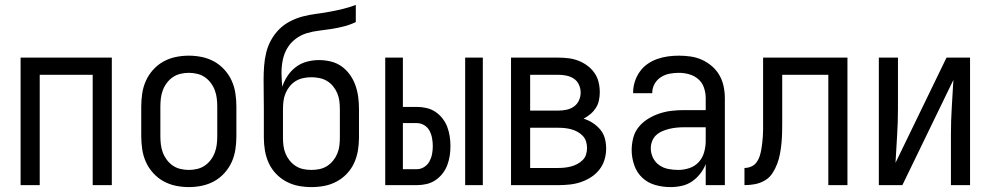

<svg xmlns="http://www.w3.org/2000/svg" viewBox="-20 -755 4040 783"><path d="M64 0V-520H436V0H358V-450H142V0Z M750 8Q723 8 696.5 2.5Q670 -3 646.5 -16Q623 -29 604.5 -49.5Q586 -70 575 -94.5Q564 -119 560 -146Q556 -173 556 -200V-320Q556 -347 560 -374Q564 -401 575 -425.5Q586 -450 604.5 -470.5Q623 -491 646.5 -504Q670 -517 696.5 -522.5Q723 -528 750 -528Q777 -528 803.5 -522.5Q830 -517 853.5 -504Q877 -491 895.5 -470.5Q914 -450 925 -425.5Q936 -401 940 -374Q944 -347 944 -320V-200Q944 -173 940 -146Q936 -119 925 -94.5Q914 -70 895.5 -49.5Q877 -29 853.5 -16Q830 -3 803.5 2.5Q777 8 750 8ZM750 -62Q767 -62 784 -66Q801 -70 815 -79.5Q829 -89 839.5 -103Q850 -117 856 -133Q862 -149 864 -166Q866 -183 866 -200V-320Q866 -337 864 -354Q862 -371 856 -387Q850 -403 839.5 -417Q829 -431 815 -440.5Q801 -450 784 -454Q767 -458 750 -458Q733 -458 716 -454Q699 -450 685 -440.5Q671 -431 660.5 -417Q650 -403 644 -387Q638 -371 636 -354Q634 -337 634 -320V-200Q634 -183 636 -166Q638 -149 644 -133Q650 -117 660.5 -103Q671 -89 685 -79.5Q699 -70 716 -66Q733 -62 750 -62Z M1250 8Q1223 8 1197 3Q1171 -2 1147.5 -14.5Q1124 -27 1105.5 -46.5Q1087 -66 1076 -90Q1065 -114 1060.5 -140.5Q1056 -167 1056 -193V-309Q1056 -339 1055.5 -369.5Q1055 -400 1055 -430Q1055 -457 1057 -485Q1059 -513 1065.5 -540Q1072 -567 1085.5 -591.5Q1099 -616 1118.5 -635.5Q1138 -655 1163 -668Q1188 -681 1215 -688Q1242 -695 1269.5 -698.5Q1297 -702 1324 -707Q1351 -712 1378 -718.5Q1405 -725 1431 -735V-665Q1408 -654 1383 -647.5Q1358 -641 1332.5 -637Q1307 -633 1281 -630Q1255 -627 1230.5 -619.5Q1206 -612 1185 -596Q1164 -580 1151 -557.5Q1138 -535 1133 -509.5Q1128 -484 1128 -458Q1128 -444 1129 -429.5Q1130 -415 1131 -401Q1139 -425 1153 -446Q1167 -467 1187 -482Q1207 -497 1231.5 -503.5Q1256 -510 1281 -510Q1306 -510 1330 -504Q1354 -498 1373.5 -484Q1393 -470 1407.5 -449.5Q1422 -429 1430 -405.5Q1438 -382 1441 -358Q1444 -334 1444 -309V-193Q1444 -167 1439.5 -140.5Q1435 -114 1424 -90Q1413 -66 1394.5 -46.5Q1376 -27 1352.5 -14.5Q1329 -2 1303 3Q1277 8 1250 8ZM1250 -62Q1267 -62 1283.5 -65.5Q1300 -69 1314 -78Q1328 -87 1338.5 -100Q1349 -113 1355.5 -128.5Q1362 -144 1364 -160.5Q1366 -177 1366 -193V-309Q1366 -326 1364 -342.5Q1362 -359 1355.5 -374.5Q1349 -390 1338.5 -403Q1328 -416 1314 -424.5Q1300 -433 1283.5 -436.5Q1267 -440 1250 -440Q1233 -440 1216.5 -436.5Q1200 -433 1186 -424.5Q1172 -416 1161.5 -403Q1151 -390 1144.5 -374.5Q1138 -359 1136 -342.5Q1134 -326 1134 -309V-193Q1134 -177 1136 -160.5Q1138 -144 1144.5 -128.5Q1151 -113 1161.5 -100Q1172 -87 1186 -78Q1200 -69 1216.5 -65.5Q1233 -62 1250 -62Z M1877 0V-520H1949V0ZM1551 0V-520H1623V-319H1680Q1700 -319 1719.5 -314.5Q1739 -310 1755.5 -299Q1772 -288 1784.5 -272Q1797 -256 1804 -237.5Q1811 -219 1814 -199Q1817 -179 1817 -159Q1817 -139 1814 -119.5Q1811 -100 1804 -81.5Q1797 -63 1784.5 -47Q1772 -31 1755.5 -20Q1739 -9 1719.5 -4.5Q1700 0 1680 0ZM1623 -65H1680Q1696 -65 1710 -74Q1724 -83 1731.5 -97Q1739 -111 1742 -127Q1745 -143 1745 -159Q1745 -175 1742 -191.5Q1739 -208 1731.5 -222Q1724 -236 1710 -244.5Q1696 -253 1680 -253H1623Z M2257 0H2064V-520H2257Q2278 -520 2298.5 -517.5Q2319 -515 2338.5 -507.5Q2358 -500 2375 -487.5Q2392 -475 2404 -458Q2416 -441 2421 -420.5Q2426 -400 2426 -379Q2426 -362 2422.5 -345.5Q2419 -329 2410 -315Q2401 -301 2388 -290Q2375 -279 2360 -271Q2380 -265 2397.5 -253.5Q2415 -242 2428 -226.5Q2441 -211 2446.5 -191Q2452 -171 2452 -150Q2452 -127 2445.5 -104.5Q2439 -82 2424.5 -63.5Q2410 -45 2390.5 -32.5Q2371 -20 2349 -12.5Q2327 -5 2303.5 -2.5Q2280 0 2257 0ZM2142 -304H2257Q2274 -304 2290.5 -307.5Q2307 -311 2320.5 -320.5Q2334 -330 2341 -345.5Q2348 -361 2348 -377Q2348 -394 2341 -409.5Q2334 -425 2320.5 -434Q2307 -443 2290.5 -446.5Q2274 -450 2257 -450H2142ZM2142 -70H2257Q2271 -70 2284 -71.5Q2297 -73 2310 -76.5Q2323 -80 2335 -86.5Q2347 -93 2356.5 -102.5Q2366 -112 2370 -125Q2374 -138 2374 -152Q2374 -165 2370 -178Q2366 -191 2356.5 -201Q2347 -211 2335 -217.5Q2323 -224 2310.5 -227.5Q2298 -231 2284.5 -232.5Q2271 -234 2257 -234H2142Z M2714 8Q2683 8 2652.5 -0.5Q2622 -9 2599.5 -30Q2577 -51 2566.5 -81.5Q2556 -112 2556 -143Q2556 -168 2562.5 -193Q2569 -218 2585 -237.5Q2601 -257 2623 -270.5Q2645 -284 2669 -292Q2693 -300 2718 -303Q2743 -306 2769 -306H2858V-355Q2858 -376 2851 -397Q2844 -418 2828 -432Q2812 -446 2791 -452Q2770 -458 2749 -458Q2730 -458 2711 -454.5Q2692 -451 2675.5 -440.5Q2659 -430 2649.5 -413Q2640 -396 2640 -377V-375H2562V-378Q2562 -401 2569 -422.5Q2576 -444 2589 -462.5Q2602 -481 2620.5 -494Q2639 -507 2660.5 -514.5Q2682 -522 2704 -525Q2726 -528 2749 -528Q2773 -528 2797 -524.5Q2821 -521 2843 -511Q2865 -501 2883.5 -485Q2902 -469 2914 -448Q2926 -427 2931 -403Q2936 -379 2936 -355V0H2858V-86Q2850 -65 2835.5 -46.5Q2821 -28 2802 -15Q2783 -2 2760 3Q2737 8 2714 8ZM2746 -62Q2769 -62 2791.5 -69.5Q2814 -77 2829.5 -94Q2845 -111 2851.5 -134Q2858 -157 2858 -180V-236H2769Q2754 -236 2739 -234.5Q2724 -233 2709.5 -229.5Q2695 -226 2681 -220Q2667 -214 2656 -204Q2645 -194 2639.5 -179.5Q2634 -165 2634 -150Q2634 -130 2643 -111.5Q2652 -93 2668.5 -81.5Q2685 -70 2705 -66Q2725 -62 2746 -62Z M3358 0V-450H3170V-257Q3170 -236 3169.5 -214.5Q3169 -193 3167 -171.5Q3165 -150 3161 -128.5Q3157 -107 3149.5 -87Q3142 -67 3130 -48.5Q3118 -30 3099 -19Q3080 -8 3059 -4Q3038 0 3016 0V-70Q3030 -70 3043 -75.5Q3056 -81 3064.5 -92Q3073 -103 3077.5 -116.5Q3082 -130 3084.5 -144Q3087 -158 3088.5 -172Q3090 -186 3091 -199.5Q3092 -213 3092 -227Q3092 -241 3092 -255V-520H3436V0Z M3564 0V-520H3642V-312Q3642 -257 3638.5 -202Q3635 -147 3632 -91L3840 -520H3936V0H3858V-208Q3858 -263 3861.5 -318Q3865 -373 3868 -429L3660 0Z"/></svg>

Font: HulyMono
Style: Regular
Weight: 400
Monospace: yes
Designer: Belleve Invis
Foundry: Belleve Invis
Version: Version 33.2.5; ttfautohint (v1.8.4)